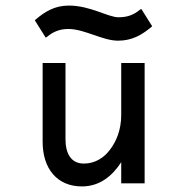

<svg xmlns="http://www.w3.org/2000/svg" viewBox="-20 -658 689 689"><path d="M227 -638C176 -638 141 -616 108 -588L105 -585L144 -523L149 -526C171 -544 193 -554 226 -554C282 -554 349 -512 403 -512C455 -512 489 -533 523 -561L526 -564L487 -626L482 -623C460 -605 438 -596 405 -596C368 -596 304 -638 227 -638ZM133 -149C133 -54 184 11 274 11C339 11 384 -28 415 -76V0H499V-432H415V-245C415 -192 397 -149 374 -120C354 -93 322 -71 281 -71C235 -71 215 -107 215 -159V-432H133Z"/></svg>

Font: Charger Monospace
Style: Regular
Weight: 400
Designer: Jasper
Foundry: Cannot Into Space Fonts
Version: Version 0.980